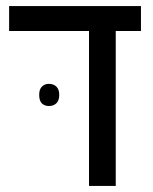

<svg xmlns="http://www.w3.org/2000/svg" viewBox="-20 -612 504 632"><path d="M273 0V-510H10V-592H444V-510H361V0ZM109 -300Q109 -318 118 -327Q127 -336 141 -336Q156 -336 165.5 -327Q175 -318 175 -300Q175 -281 165.5 -272Q156 -263 141 -263Q127 -263 118 -271.5Q109 -280 109 -300Z"/></svg>

Font: Noto Sans Hebrew SemiCondensed
Style: Regular
Weight: 400
Width: 4
Designer: Monotype Design Team
Foundry: Monotype Imaging Inc.
Version: Version 2.004; ttfautohint (v1.8.4.7-5d5b)